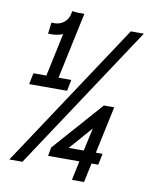

<svg xmlns="http://www.w3.org/2000/svg" viewBox="-97 -923 814 1043"><g transform="rotate(10 310.0 -401.5)"><path d="M107.5 -710 115 -772Q157 -768 184 -789.5Q211 -811 215.5 -853L280.5 -846.5Q272 -780 224.2 -742.5Q176.5 -705 107.5 -710ZM54 -422 66.5 -484H275.5L263 -422ZM127.5 -434.5 216 -850H283L194.5 -434.5ZM19 0 548 -800H620L91 0ZM373 50 395.5 -56H223L231.5 -103.5L474 -378H531L475.5 -118H512.5L499.5 -56H462.5L440 50ZM325.5 -118H408.5L436.5 -244.5Z"/></g></svg>

Font: Victor Mono Thin
Style: Italic
Weight: 100
Italic angle: -12°
Monospace: yes
Designer: Rune Bjørnerås
Version: Version 1.561;gftools[0.9.30]